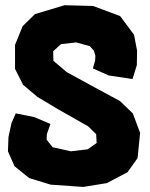

<svg xmlns="http://www.w3.org/2000/svg" viewBox="-20 -696 581 742"><path d="M492.2 -390.6 508.8 -444.3 509.8 -500 498 -561.5 444.3 -633.8 339.8 -672.9 229.5 -675.8 115.2 -641.6 67.4 -594.7 38.1 -522.5V-429.7L69.3 -368.2L125 -321.3L205.1 -273.4L320.3 -208L351.6 -177.7L353.5 -143.6L319.3 -119.1L253.9 -111.3L183.6 -127L160.2 -156.2L161.1 -177.7L174.8 -216.8L113.3 -243.2L41 -257.8L24.4 -220.7L12.7 -166L10.7 -111.3L36.1 -53.7L92.8 -7.8L175.8 17.6L301.8 26.4L392.6 11.7L472.7 -30.3L511.7 -85L521.5 -182.6L493.2 -257.8L443.4 -305.7L345.7 -358.4L238.3 -417L186.5 -460.9L185.5 -498L215.8 -525.4L274.4 -532.2L327.1 -517.6L342.8 -500L348.6 -480.5L347.7 -461.9L338.9 -431.6L400.4 -404.3Z"/></svg>

Font: MaokenAssortedSans-TC
Style: Regular
Weight: 500
Version: Version 0.83